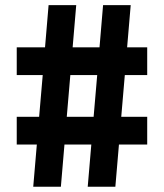

<svg xmlns="http://www.w3.org/2000/svg" viewBox="-20 -713 626 733"><path d="M314.9 0 328.6 -161.1H226.1L212.4 0H106.9L120.6 -161.1H43.9V-267.1H129.4L143.1 -426.3H43.9V-532.2H151.9L165.5 -693.4H271L257.3 -532.2H359.9L373.5 -693.4H479L465.3 -532.2H542V-426.3H456.5L442.9 -267.1H542V-161.1H434.1L420.4 0ZM234.9 -267.1H337.4L351.1 -426.3H248.5Z"/></svg>

Font: CaskaydiaCove NF SemiBold
Style: Regular
Weight: 600
Designer: Aaron Bell
Foundry: Saja Typeworks
Version: Version 2111.001; VTT 6.35;Nerd Fonts 3.2.1